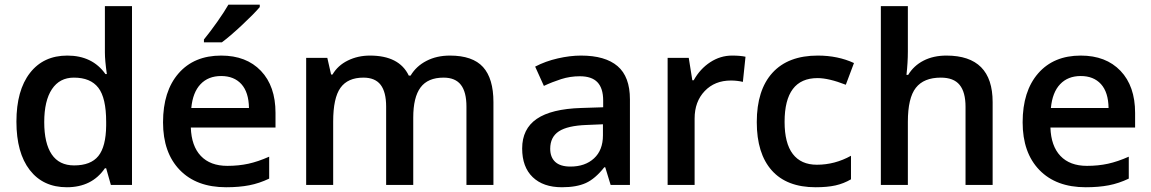

<svg xmlns="http://www.w3.org/2000/svg" viewBox="-20 -786 4893 816"><path d="M264.2 9.8Q163.1 9.8 106.4 -63.5Q49.8 -136.7 49.8 -269Q49.8 -401.9 107.2 -475.8Q164.6 -549.8 266.1 -549.8Q372.6 -549.8 428.2 -471.2H434.1Q425.8 -529.3 425.8 -563V-759.8H541V0H451.2L431.2 -70.8H425.8Q370.6 9.8 264.2 9.8ZM294.9 -83Q365.7 -83 397.9 -122.8Q430.2 -162.6 431.2 -252V-268.1Q431.2 -370.1 397.9 -413.1Q364.7 -456.1 293.9 -456.1Q233.4 -456.1 200.7 -407Q168 -357.9 168 -267.1Q168 -177.2 199.7 -130.1Q231.4 -83 294.9 -83Z M940.9 9.8Q814.9 9.8 743.9 -63.7Q672.9 -137.2 672.9 -266.1Q672.9 -398.4 738.8 -474.1Q804.7 -549.8 919.9 -549.8Q1026.9 -549.8 1088.9 -484.9Q1150.9 -419.9 1150.9 -306.2V-244.1H791Q793.5 -165.5 833.5 -123.3Q873.5 -81.1 946.3 -81.1Q994.1 -81.1 1035.4 -90.1Q1076.7 -99.1 1124 -120.1V-26.9Q1082 -6.8 1039.1 1.5Q996.1 9.8 940.9 9.8ZM919.9 -462.9Q865.2 -462.9 832.3 -428.2Q799.3 -393.6 793 -327.1H1038.1Q1037.1 -394 1005.9 -428.5Q974.6 -462.9 919.9 -462.9ZM846.7 -606V-618.2Q874.5 -652.3 904.1 -694.3Q933.6 -736.3 950.7 -766.1H1084V-755.9Q1058.6 -726.1 1008.1 -679Q957.5 -631.8 922.9 -606Z M1736.3 0H1621.1V-333Q1621.1 -395 1597.7 -425.5Q1574.2 -456.1 1524.4 -456.1Q1458 -456.1 1427 -412.8Q1396 -369.6 1396 -269V0H1281.2V-540H1371.1L1387.2 -469.2H1393.1Q1415.5 -507.8 1458.3 -528.8Q1501 -549.8 1552.2 -549.8Q1676.8 -549.8 1717.3 -464.8H1725.1Q1749 -504.9 1792.5 -527.3Q1835.9 -549.8 1892.1 -549.8Q1988.8 -549.8 2033 -501Q2077.1 -452.1 2077.1 -352.1V0H1962.4V-333Q1962.4 -395 1938.7 -425.5Q1915 -456.1 1865.2 -456.1Q1798.3 -456.1 1767.3 -414.3Q1736.3 -372.6 1736.3 -286.1Z M2575.2 0 2552.2 -75.2H2548.3Q2509.3 -25.9 2469.7 -8.1Q2430.2 9.8 2368.2 9.8Q2288.6 9.8 2243.9 -33.2Q2199.2 -76.2 2199.2 -154.8Q2199.2 -238.3 2261.2 -280.8Q2323.2 -323.2 2450.2 -327.1L2543.5 -330.1V-358.9Q2543.5 -410.6 2519.3 -436.3Q2495.1 -461.9 2444.3 -461.9Q2402.8 -461.9 2364.7 -449.7Q2326.7 -437.5 2291.5 -420.9L2254.4 -502.9Q2298.3 -525.9 2350.6 -537.8Q2402.8 -549.8 2449.2 -549.8Q2552.2 -549.8 2604.7 -504.9Q2657.2 -460 2657.2 -363.8V0ZM2404.3 -78.1Q2466.8 -78.1 2504.6 -113Q2542.5 -147.9 2542.5 -210.9V-257.8L2473.1 -254.9Q2392.1 -252 2355.2 -227.8Q2318.4 -203.6 2318.4 -153.8Q2318.4 -117.7 2339.8 -97.9Q2361.3 -78.1 2404.3 -78.1Z M3091.3 -549.8Q3126 -549.8 3148.4 -544.9L3137.2 -438Q3112.8 -443.8 3086.4 -443.8Q3017.6 -443.8 2974.9 -398.9Q2932.1 -354 2932.1 -282.2V0H2817.4V-540H2907.2L2922.4 -444.8H2928.2Q2955.1 -493.2 2998.3 -521.5Q3041.5 -549.8 3091.3 -549.8Z M3446.3 9.8Q3323.7 9.8 3260 -61.8Q3196.3 -133.3 3196.3 -267.1Q3196.3 -403.3 3262.9 -476.6Q3329.6 -549.8 3455.6 -549.8Q3541 -549.8 3609.4 -518.1L3574.7 -425.8Q3502 -454.1 3454.6 -454.1Q3314.5 -454.1 3314.5 -268.1Q3314.5 -177.2 3349.4 -131.6Q3384.3 -85.9 3451.7 -85.9Q3528.3 -85.9 3596.7 -124V-23.9Q3565.9 -5.9 3531 2Q3496.1 9.8 3446.3 9.8Z M4198.7 0H4083.5V-332Q4083.5 -394.5 4058.3 -425.3Q4033.2 -456.1 3978.5 -456.1Q3906.2 -456.1 3872.3 -412.8Q3838.4 -369.6 3838.4 -268.1V0H3723.6V-759.8H3838.4V-566.9Q3838.4 -520.5 3832.5 -467.8H3839.8Q3863.3 -506.8 3905 -528.3Q3946.8 -549.8 4002.4 -549.8Q4198.7 -549.8 4198.7 -352.1Z M4594.2 9.8Q4468.3 9.8 4397.2 -63.7Q4326.2 -137.2 4326.2 -266.1Q4326.2 -398.4 4392.1 -474.1Q4458 -549.8 4573.2 -549.8Q4680.2 -549.8 4742.2 -484.9Q4804.2 -419.9 4804.2 -306.2V-244.1H4444.3Q4446.8 -165.5 4486.8 -123.3Q4526.9 -81.1 4599.6 -81.1Q4647.5 -81.1 4688.7 -90.1Q4730 -99.1 4777.3 -120.1V-26.9Q4735.4 -6.8 4692.4 1.5Q4649.4 9.8 4594.2 9.8ZM4573.2 -462.9Q4518.6 -462.9 4485.6 -428.2Q4452.6 -393.6 4446.3 -327.1H4691.4Q4690.4 -394 4659.2 -428.5Q4627.9 -462.9 4573.2 -462.9Z"/></svg>

Font: TypoPRO Open Sans
Style: Regular
Weight: 600
Foundry: Ascender Corporation
Version: Version 1.10